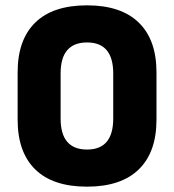

<svg xmlns="http://www.w3.org/2000/svg" viewBox="-20 -687 652 719"><path d="M306 12Q178 12 112 -52.5Q46 -117 46 -239V-416Q46 -538 112 -602.5Q178 -667 306 -667Q433 -667 499.5 -602.5Q566 -538 566 -416V-239Q566 -117 499.5 -52.5Q433 12 306 12ZM306 -127Q404 -127 404 -243V-412Q404 -528 306 -528Q207 -528 207 -412V-243Q207 -127 306 -127Z"/></svg>

Font: Sofia Sans Black
Style: Regular
Weight: 900
Designer: Botio Nikoltchev, Ani Petrova
Foundry: lettersoup
Version: Version 4.100; ttfautohint (v1.8.3)